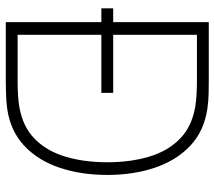

<svg xmlns="http://www.w3.org/2000/svg" viewBox="-60 -700 760 681"><g transform="rotate(90 320.5 -360.0)"><path d="M310 -339H10V-381H310ZM270 0H59V-720H270Q283 -720 311.5 -719.5Q340 -719 366 -715Q445.5 -703.5 497.8 -654Q550 -604.5 575.5 -528.2Q601 -452 601 -360Q601 -267.5 575.5 -191.2Q550 -115 497.8 -65.8Q445.5 -16.5 366 -5Q340.5 -1.5 311.2 -0.8Q282 0 270 0ZM104 -678V-42H270Q294 -42 318.2 -43.5Q342.5 -45 359 -48Q430 -60 473.2 -102.8Q516.5 -145.5 536.2 -211.8Q556 -278 556 -360Q556 -442 536.2 -508.2Q516.5 -574.5 473.2 -617.2Q430 -660 359 -672Q342.5 -675 317.5 -676.5Q292.5 -678 270 -678Z"/></g></svg>

Font: Manrope Variable Light
Style: Regular
Weight: 200
Designer: Mikhail Sharanda
Foundry: Mikhail Sharanda
Version: Version 4.505